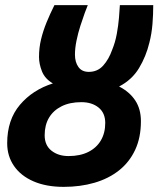

<svg xmlns="http://www.w3.org/2000/svg" viewBox="-20 -713 617 748"><path d="M228 15Q160 15 110.5 -6.5Q61 -28 34.5 -66.5Q8 -105 8 -155Q8 -246 57.5 -304.5Q107 -363 186 -388Q155 -406 143.5 -435Q132 -464 132 -491Q132 -527 140 -560Q148 -593 161.5 -626Q175 -659 192 -693H322Q318 -684 310 -662Q302 -640 293 -612Q284 -584 278 -554.5Q272 -525 272 -500Q272 -471 285.5 -452Q299 -433 326 -433Q360 -433 382 -457.5Q404 -482 417 -519Q429 -548 435 -581Q441 -614 443.5 -643.5Q446 -673 447 -693H577Q577 -657 574 -619.5Q571 -582 562 -547Q549 -493 521.5 -447.5Q494 -402 444 -376Q485 -355 507 -321.5Q529 -288 529 -241Q529 -177 506.5 -129Q484 -81 443.5 -49Q403 -17 348 -1Q293 15 228 15ZM247 -105Q292 -105 324 -121Q356 -137 373 -166Q390 -195 390 -234Q390 -273 364 -294Q338 -315 297 -315Q252 -315 220 -299Q188 -283 171 -254.5Q154 -226 154 -186Q154 -147 180.5 -126Q207 -105 247 -105Z"/></svg>

Font: Ubuntu Sans Mono
Style: Bold Italic
Weight: 700
Italic angle: -13.5°
Monospace: yes
Designer: Dalton Maag Ltd
Foundry: Dalton Maag Ltd
Version: Version 1.006